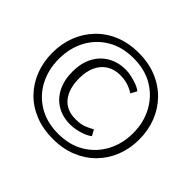

<svg xmlns="http://www.w3.org/2000/svg" viewBox="-162 -894 1114 1114"><g transform="rotate(45 394.5 -337.0)"><path d="M751 -336Q751 -411 726 -475Q701 -539 654 -587.5Q607 -636 541.5 -663Q476 -690 394 -690Q312 -690 246.5 -663Q181 -636 134.5 -587.5Q88 -539 63 -475Q38 -411 38 -336Q38 -262 62.5 -198Q87 -134 133 -86Q179 -38 245 -11Q311 16 394 16Q476 16 541.5 -11Q607 -38 654 -86Q701 -134 726 -198Q751 -262 751 -336ZM90 -337Q90 -425 127 -495Q164 -565 232.5 -606Q301 -647 394 -647Q488 -647 556 -606Q624 -565 662 -495Q700 -425 700 -337Q700 -250 662 -179.5Q624 -109 556 -68Q488 -27 394 -27Q301 -27 232.5 -68Q164 -109 127 -179.5Q90 -250 90 -337ZM407 -114Q427 -114 452.5 -119Q478 -124 502.5 -133.5Q527 -143 543 -156L523 -192Q501 -179 474 -168.5Q447 -158 406 -158Q331 -158 292 -207Q253 -256 253 -342Q253 -396 271 -436.5Q289 -477 324.5 -500Q360 -523 408 -523Q436 -523 457 -518Q478 -513 494.5 -505.5Q511 -498 525 -489L545 -526Q530 -539 505.5 -548Q481 -557 455.5 -562.5Q430 -568 410 -568Q347 -568 299 -540Q251 -512 224.5 -461.5Q198 -411 198 -341Q198 -272 224 -220.5Q250 -169 297 -141.5Q344 -114 407 -114Z"/></g></svg>

Font: Catamaran Thin ExtraLight
Style: Regular
Weight: 250
Version: Version 2.000